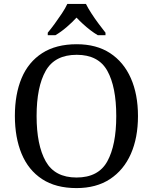

<svg xmlns="http://www.w3.org/2000/svg" viewBox="-20 -951 782 981"><path d="M371 10Q265 10 195 -36Q125 -82 90.5 -165Q56 -248 56 -359Q56 -470 90.5 -552Q125 -634 195.5 -679.5Q266 -725 372 -725Q473 -725 542.5 -679.5Q612 -634 648.5 -551.5Q685 -469 685 -358Q685 -247 648.5 -164.5Q612 -82 542 -36Q472 10 371 10ZM371 -44Q483 -44 528.5 -127Q574 -210 574 -358Q574 -507 528.5 -589Q483 -671 372 -671Q260 -671 213.5 -589Q167 -507 167 -358Q167 -210 213.5 -127Q260 -44 371 -44ZM224 -784Q240 -803 259 -829Q278 -855 296 -882Q314 -909 324 -931H419Q430 -909 447.5 -882Q465 -855 484.5 -829Q504 -803 519 -784V-771H480Q461 -782 441.5 -797Q422 -812 404 -828.5Q386 -845 371 -861Q349 -837 320.5 -812.5Q292 -788 263 -771H224Z"/></svg>

Font: Noto Naskh Arabic UI
Style: Regular
Weight: 400
Designer: Monotype Design Team, David Williams, Mohamad Dakak and Nizar Qandah
Foundry: Monotype Imaging Inc.
Version: Version 2.014